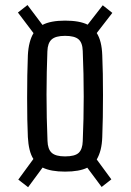

<svg xmlns="http://www.w3.org/2000/svg" viewBox="-20 -788 533 782"><path d="M94.5 -25.5 54.5 -56.5 116 -140.5Q106 -156 100.5 -178.5Q95 -201 93.5 -229.5Q92 -260 91.2 -301.8Q90.5 -343.5 90.5 -389.5Q90.5 -435.5 91.2 -480.8Q92 -526 93.5 -563Q95 -592 100.8 -614.2Q106.5 -636.5 116.5 -653L53 -737L92 -767.5L153 -686.5Q186 -704 245 -704Q304 -704 337 -687.5L398.5 -766.5L437.5 -735.5L374 -653.5Q384.5 -637 390 -614.5Q395.5 -592 396.5 -563Q398 -529 398.8 -487Q399.5 -445 399.5 -400.2Q399.5 -355.5 398.8 -311.5Q398 -267.5 396.5 -229.5Q395.5 -200.5 389.8 -178Q384 -155.5 374 -138.5L433.5 -57.5L394 -26.5L335.5 -105Q303 -89 245 -89Q187 -89 153.5 -105.5ZM245 -151Q285.5 -151 300.8 -165.8Q316 -180.5 317 -213Q319 -258.5 320 -303.8Q321 -349 321 -394.8Q321 -440.5 320 -486.8Q319 -533 317 -580.5Q316 -614 299.8 -628Q283.5 -642 245 -642Q206.5 -642 190.2 -627.2Q174 -612.5 173 -579Q171.5 -539 170.5 -494.5Q169.5 -450 169.5 -403Q169.5 -356 170.5 -308.2Q171.5 -260.5 173.5 -214Q174.5 -180.5 190.5 -165.8Q206.5 -151 245 -151Z"/></svg>

Font: Big Shoulders Text Thin
Style: Regular
Weight: 400
Version: Version 2.002